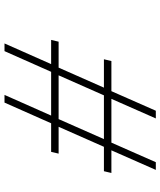

<svg xmlns="http://www.w3.org/2000/svg" viewBox="52 -780 728 873"><g transform="rotate(-90 416.5 -344.0)"><path d="M80 0 169 -202H66L74 -236H185L276 -442H154L162 -476H292L386 -688H421L327 -476H526L620 -688H655L561 -476H671L663 -442H545L454 -236H583L575 -202H438L349 0H314L403 -202H204L115 0ZM220 -236H419L510 -442H311Z"/></g></svg>

Font: Saira Thin
Style: Italic
Weight: 100
Italic angle: -12°
Designer: Hector Gatti with collaboration of the Omnibus-Type team
Foundry: Omnibus-Type
Version: Version 1.101